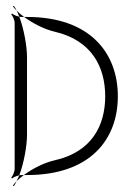

<svg xmlns="http://www.w3.org/2000/svg" viewBox="-20 -609 464 668"><path d="M19 9 22 12C26 8 37 3 47 1C63 -41 74 -101 74 -141V-409C74 -449 63 -509 47 -551C37 -553 26 -558 22 -562L19 -559C24 -554 31 -539 31 -529V-22C31 -11 24 4 19 9ZM38 -572C41 -566 44 -559 47 -551C49 -551 51 -550 53 -550H64C54 -557 45 -565 38 -572ZM25 -587C28 -582 33 -577 38 -572C35 -579 31 -584 28 -589ZM25 36 28 39C31 34 35 28 38 21C33 26 29 31 25 36ZM38 21C45 14 54 7 63 0H53C51 0 49 1 47 1C44 8 41 15 38 21ZM63 0H74C295 0 390 -125 390 -274C390 -422 296 -550 74 -550H64C95 -527 135 -507 169 -499C300 -469 346 -375 346 -274C346 -173 300 -80 169 -51C134 -43 94 -23 63 0Z"/></svg>

Font: Armata Saber
Style: Rg
Weight: 400
Designer: Jasper
Foundry: Cannot Into Space Fonts
Version: Version 0.970